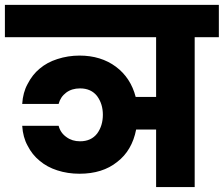

<svg xmlns="http://www.w3.org/2000/svg" viewBox="-37 -760 909 780"><path d="M753.9 -608.9V0H597.2V-233.9H516.1Q499.5 -148.4 439 -102.1Q379.4 -54.2 286.1 -54.2Q237.8 -54.2 195.8 -67.9Q154.3 -81.1 124 -106.9Q93.8 -131.3 75.2 -168Q56.2 -202.1 53.2 -249H201.2Q208.5 -220.2 232.9 -203.1Q255.9 -186 288.1 -186Q333.5 -186 357.9 -217.8Q380.9 -249.5 380.9 -293.9Q380.9 -337.4 357.9 -369.1Q333.5 -400.9 288.1 -400.9Q254.9 -400.9 231.9 -383.8Q208.5 -366.2 201.2 -337.9H53.2Q56.2 -384.8 75.2 -418.9Q94.7 -457 124 -481Q154.3 -506.8 195.8 -520Q239.3 -534.2 286.1 -534.2Q373 -534.2 434.1 -488.8Q494.1 -443.8 514.2 -366.2H597.2V-608.9H-17.1V-740.2H852.1V-608.9Z"/></svg>

Font: PoppinsZ
Style: Bold
Weight: 700
Designer: Ninad Kale (Devanagari), Jonny Pinhorn (Latin)
Foundry: Indian Type Foundry
Version: Version 3.002;FEAKit 1.0